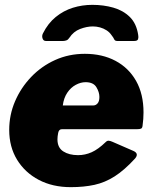

<svg xmlns="http://www.w3.org/2000/svg" viewBox="-20 -762 630 792"><path d="M272 10Q197 10 140 -20Q83 -50 50.5 -103Q18 -156 18 -226Q18 -288 42 -344Q66 -400 108.5 -444.5Q151 -489 207.5 -514.5Q264 -540 330 -540Q402 -540 456.5 -511Q511 -482 541.5 -428Q572 -374 572 -298Q572 -285 571 -271Q570 -257 568 -243Q567 -234 562 -231.5Q557 -229 544 -229H235Q223 -229 220 -214Q217 -199 217 -187Q217 -153 241 -137.5Q265 -122 302 -122Q331 -122 358 -134Q385 -146 416 -176Q422 -182 428.5 -181.5Q435 -181 444 -177L529 -140Q555 -129 537 -108Q493 -60 453 -34.5Q413 -9 369.5 0.5Q326 10 272 10ZM365 -327Q375 -327 382.5 -335.5Q390 -344 390 -362Q390 -382 377.5 -402.5Q365 -423 333 -423Q313 -423 292.5 -412Q272 -401 257.5 -379.5Q243 -358 239 -327ZM169 -593Q159 -593 155.5 -603.5Q152 -614 157 -624Q178 -666 210 -692Q242 -718 280.5 -730Q319 -742 361 -742Q407 -742 447.5 -730.5Q488 -719 515.5 -692Q543 -665 550 -618Q552 -608 549.5 -600.5Q547 -593 534 -593H463Q454 -593 451 -600Q448 -607 440 -617Q432 -629 419.5 -637Q407 -645 392.5 -649Q378 -653 363 -653Q338 -653 310.5 -642.5Q283 -632 266 -606Q261 -598 254 -595.5Q247 -593 241 -593Z"/></svg>

Font: Libre Franklin Black
Style: Italic
Weight: 900
Italic angle: -8°
Designer: Pablo Impallari, Rodrigo Fuenzalida, Nhung Nguyen
Foundry: Impallari Type
Version: Version 3.000